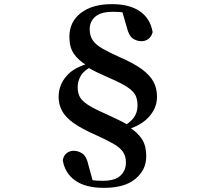

<svg xmlns="http://www.w3.org/2000/svg" viewBox="-20 -784 1040 927"><path d="M482 123Q393 123 343 87.5Q293 52 283 -11Q288 -35 303 -45.5Q318 -56 335 -56Q358 -56 378 -42.5Q398 -29 407 13L432 105L384 73Q401 82 422.5 85.5Q444 89 476 89Q535 89 561.5 64Q588 39 588 0Q588 -30 573.5 -51Q559 -72 526.5 -90.5Q494 -109 441 -133Q375 -162 336 -189.5Q297 -217 280 -248Q263 -279 263 -316Q263 -373 301 -417Q339 -461 418 -480L422 -488L427 -465Q386 -445 370.5 -419Q355 -393 355 -362Q355 -336 365.5 -316Q376 -296 406 -277Q436 -258 493 -233Q530 -216 553.5 -204.5Q577 -193 603 -178V-171Q642 -146 664 -114.5Q686 -83 686 -28Q686 36 634 79.5Q582 123 482 123ZM520 -764Q606 -764 656 -729Q706 -694 717 -629Q711 -606 696 -595.5Q681 -585 663 -585Q641 -585 621.5 -598Q602 -611 592 -653L566 -743L617 -712Q598 -721 578 -724Q558 -727 525 -727Q467 -727 440 -703.5Q413 -680 413 -643Q413 -612 427.5 -590Q442 -568 474.5 -549.5Q507 -531 558 -508Q627 -478 665.5 -449.5Q704 -421 721 -389.5Q738 -358 738 -316Q738 -261 696.5 -217Q655 -173 580 -155L576 -151L569 -171Q608 -191 626 -216Q644 -241 644 -275Q644 -302 635 -322Q626 -342 597 -362Q568 -382 507 -408Q471 -424 449 -434.5Q427 -445 401 -460V-467Q358 -493 336.5 -524.5Q315 -556 315 -606Q315 -679 370.5 -721.5Q426 -764 520 -764Z"/></svg>

Font: Noto Serif JP ExtraLight
Style: Bold
Weight: 700
Version: Version 2.003-H1;hotconv 1.1.1;makeotfexe 2.6.0